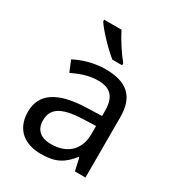

<svg xmlns="http://www.w3.org/2000/svg" viewBox="-184 -882 928 1007"><g transform="rotate(30 280.5 -378.0)"><path d="M256 -766H151V-756C174 -719 247 -642 293 -606H352V-618C321 -655 278 -721 256 -766ZM288 -545C218 -545 152 -524 105 -499L132 -433C176 -454 227 -474 283 -474C353 -474 394 -444 394 -355V-323L303 -320C128 -315 46 -256 46 -149C46 -40 118 10 215 10C305 10 348 -17 395 -76H399L416 0H480V-365C480 -490 418 -545 288 -545ZM314 -259 393 -262V-214C393 -110 325 -61 235 -61C177 -61 137 -88 137 -148C137 -216 180 -254 314 -259Z"/></g></svg>

Font: Noto Sans Elbasan
Style: Regular
Weight: 400
Designer: Monotype Design Team
Foundry: Monotype Imaging Inc.
Version: Version 2.004